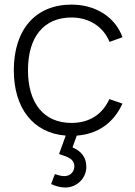

<svg xmlns="http://www.w3.org/2000/svg" viewBox="-20 -575 586 834"><path d="M264 239.5C313.5 239.5 355 199.5 355 149.5C355 108 332.5 81.5 295 65L313.5 14C404.5 7.5 473 -40 512 -125L455 -144.5C425 -78 368 -41 290.5 -41C170.5 -41 101.5 -126.5 101.5 -270C101.5 -413.5 169.5 -499 290.5 -499C367 -499 428.5 -459.5 456 -393L512 -413.5C480.5 -500.5 396 -555 291 -555C134 -555 40 -446.5 40 -270C40 -104.5 124.5 3 265.5 14L236.5 94C238 94.5 238.5 95 240 95C254.5 100 266 104.5 274.5 108C290.5 115.5 303 127.5 303 147C303 170.5 286 190 259.5 190C248 190 234.5 187 218.5 181L202 224.5C223.5 234.5 244 239.5 264 239.5Z"/></svg>

Font: Vela Sans Light
Style: Regular
Weight: 300
Designer: Principal design: Mikhail Sharanda - project Manrope.
Design modification: Ravid Balaliev
Foundry: Mikhail Sharanda
Version: Version 1.001